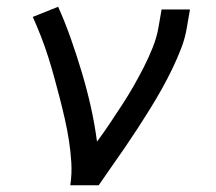

<svg xmlns="http://www.w3.org/2000/svg" viewBox="-20 -548 640 568"><path d="M188 0Q193 -34 191 -67Q189 -100 184 -132Q179 -164 172 -195Q165 -226 157 -257Q149 -288 140.5 -319Q132 -350 122.5 -380Q113 -410 101.5 -439.5Q90 -469 77 -498L152 -528Q173 -481 190 -432.5Q207 -384 222 -334Q237 -284 248.5 -233Q260 -182 267 -129Q287 -156 305 -183Q323 -210 341 -237.5Q359 -265 375 -293Q391 -321 405.5 -349.5Q420 -378 432 -408Q444 -438 449 -468L458 -520H542L533 -468Q528 -436 516 -405Q504 -374 489.5 -344Q475 -314 458.5 -284.5Q442 -255 424 -226Q406 -197 387.5 -168.5Q369 -140 349.5 -111.5Q330 -83 310.5 -55.5Q291 -28 272 0Z"/></svg>

Font: Iosevka Aile
Style: Italic
Weight: 400
Italic angle: -9°
Designer: Belleve Invis
Foundry: Belleve Invis
Version: Version 28.0.1; ttfautohint (v1.8.4)